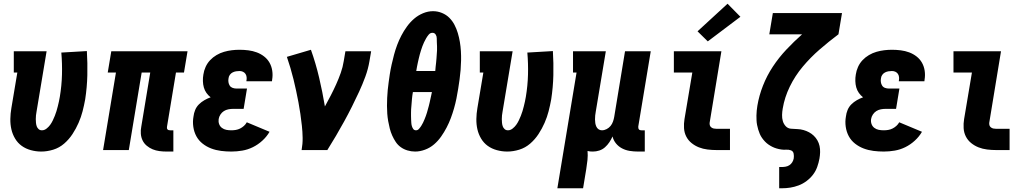

<svg xmlns="http://www.w3.org/2000/svg" viewBox="-20 -805 5540 1030"><path d="M201 8Q173 8 145.5 0.5Q118 -7 96.5 -22.5Q75 -38 61 -61.5Q47 -85 41 -111.5Q35 -138 35.5 -167Q36 -196 41 -225L73 -416H54V-530H230L176 -206Q174 -196 173 -186Q172 -176 172 -166Q172 -156 173 -146Q174 -136 177 -127.5Q180 -119 187 -112.5Q194 -106 205 -106Q218 -106 229.5 -115Q241 -124 249 -135Q257 -146 263 -158.5Q269 -171 274 -183.5Q279 -196 283 -209Q287 -222 290 -234.5Q293 -247 296 -260Q299 -273 301 -286Q311 -346 312.5 -405Q314 -464 309 -523L446 -531Q450 -466 448.5 -401.5Q447 -337 437 -272Q431 -239 423 -208Q415 -177 401.5 -146Q388 -115 369 -86Q350 -57 324 -34.5Q298 -12 265.5 -2Q233 8 201 8Z M874 8Q854 8 835 5.5Q816 3 799 -4Q782 -11 767.5 -23Q753 -35 745 -51.5Q737 -68 735.5 -87.5Q734 -107 738 -126L786 -416H740L671 0H533L602 -416H558L577 -530H986L967 -416H924L876 -126Q875 -122 875.5 -118Q876 -114 878.5 -111Q881 -108 885 -107Q889 -106 893 -106H910V8Z M1221 8Q1193 8 1165.5 4.5Q1138 1 1113 -8.5Q1088 -18 1067 -34.5Q1046 -51 1033.5 -74Q1021 -97 1017 -125Q1013 -153 1018 -180Q1020 -198 1027 -215Q1034 -232 1047 -245Q1060 -258 1076.5 -267.5Q1093 -277 1110 -283Q1097 -293 1087.5 -306.5Q1078 -320 1073.5 -336Q1069 -352 1068.5 -370Q1068 -388 1071 -405Q1074 -426 1083 -446Q1092 -466 1107 -482Q1122 -498 1141.5 -509.5Q1161 -521 1182 -527Q1203 -533 1223.5 -535.5Q1244 -538 1265 -538Q1289 -538 1312.5 -535Q1336 -532 1357.5 -524Q1379 -516 1397 -502Q1415 -488 1426 -468.5Q1437 -449 1440.5 -425.5Q1444 -402 1440 -378Q1440 -376 1439.5 -373.5Q1439 -371 1439 -369H1302Q1302 -370 1302 -370.5Q1302 -371 1302 -372Q1304 -381 1303 -391Q1302 -401 1297 -408.5Q1292 -416 1283.5 -420Q1275 -424 1265 -424Q1256 -424 1246.5 -422.5Q1237 -421 1228 -416.5Q1219 -412 1213 -403.5Q1207 -395 1206 -385Q1204 -375 1205.5 -364.5Q1207 -354 1212.5 -345.5Q1218 -337 1228 -333.5Q1238 -330 1248 -330H1305L1287 -221H1230Q1218 -221 1205 -218.5Q1192 -216 1181 -209Q1170 -202 1162.5 -190.5Q1155 -179 1153 -166Q1151 -152 1155.5 -139.5Q1160 -127 1170.5 -119Q1181 -111 1194 -108.5Q1207 -106 1221 -106Q1233 -106 1245 -108Q1257 -110 1268 -115.5Q1279 -121 1288.5 -129.5Q1298 -138 1304 -149L1426 -98Q1411 -72 1387.5 -50.5Q1364 -29 1336.5 -15.5Q1309 -2 1279.5 3Q1250 8 1221 8Z M1598 0Q1604 -33 1603.5 -65.5Q1603 -98 1599.5 -130Q1596 -162 1591.5 -193.5Q1587 -225 1581 -256.5Q1575 -288 1568.5 -318.5Q1562 -349 1554.5 -379.5Q1547 -410 1538 -440.5Q1529 -471 1519 -500L1648 -538Q1674 -465 1692 -388.5Q1710 -312 1723 -234Q1739 -263 1754.5 -293Q1770 -323 1783.5 -353Q1797 -383 1808 -414Q1819 -445 1824 -477L1833 -530H1971L1962 -477Q1955 -435 1940 -394Q1925 -353 1906.5 -313Q1888 -273 1868 -233Q1848 -193 1826.5 -154Q1805 -115 1782.5 -76.5Q1760 -38 1736 0Z M2207 8Q2186 8 2166 2Q2146 -4 2130 -15.5Q2114 -27 2103 -43.5Q2092 -60 2084 -78Q2076 -96 2071 -115.5Q2066 -135 2062.5 -155Q2059 -175 2057.5 -195.5Q2056 -216 2056 -237Q2056 -258 2057 -279.5Q2058 -301 2060 -322Q2062 -343 2065 -364Q2068 -385 2071 -406Q2075 -432 2081 -459Q2087 -486 2094 -512Q2101 -538 2110.5 -563.5Q2120 -589 2133 -614Q2146 -639 2163 -662.5Q2180 -686 2201.5 -704.5Q2223 -723 2249.5 -734Q2276 -745 2303 -745Q2328 -745 2351 -735.5Q2374 -726 2390.5 -709.5Q2407 -693 2418 -672Q2429 -651 2436 -627.5Q2443 -604 2447 -580Q2451 -556 2452.5 -531Q2454 -506 2453.5 -480.5Q2453 -455 2451 -430Q2449 -405 2445.5 -379.5Q2442 -354 2438 -329Q2434 -303 2428.5 -276Q2423 -249 2415.5 -223Q2408 -197 2398.5 -171.5Q2389 -146 2376 -121Q2363 -96 2346.5 -72.5Q2330 -49 2308.5 -30.5Q2287 -12 2260 -2Q2233 8 2207 8ZM2213 -424H2315Q2316 -436 2317 -447Q2318 -458 2319.5 -469Q2321 -480 2321.5 -491Q2322 -502 2323 -513Q2324 -524 2324.5 -535Q2325 -546 2324.5 -556.5Q2324 -567 2323.5 -578Q2323 -589 2323 -600Q2323 -611 2317 -620Q2311 -629 2300 -629Q2288 -629 2280 -619.5Q2272 -610 2266 -599.5Q2260 -589 2255 -578.5Q2250 -568 2246 -557Q2242 -546 2238.5 -535Q2235 -524 2232 -513Q2229 -502 2226.5 -491Q2224 -480 2221.5 -469Q2219 -458 2217 -447Q2215 -436 2213 -424ZM2212 -106Q2221 -106 2228 -114Q2235 -122 2240 -130Q2245 -138 2249.5 -147Q2254 -156 2257.5 -165Q2261 -174 2264.5 -183Q2268 -192 2270.5 -201Q2273 -210 2275.5 -219Q2278 -228 2280.5 -237Q2283 -246 2285 -255.5Q2287 -265 2289 -274Q2291 -283 2293 -292Q2295 -301 2297 -311H2195Q2193 -301 2192 -292Q2191 -283 2190 -274Q2189 -265 2188.5 -255.5Q2188 -246 2187 -237Q2186 -228 2185.5 -219Q2185 -210 2185 -200.5Q2185 -191 2185 -182Q2185 -173 2185.5 -164Q2186 -155 2186.5 -146Q2187 -137 2189.5 -128.5Q2192 -120 2197 -113Q2202 -106 2212 -106Z M2701 8Q2673 8 2645.5 0.5Q2618 -7 2596.5 -22.5Q2575 -38 2561 -61.5Q2547 -85 2541 -111.5Q2535 -138 2535.5 -167Q2536 -196 2541 -225L2573 -416H2554V-530H2730L2676 -206Q2674 -196 2673 -186Q2672 -176 2672 -166Q2672 -156 2673 -146Q2674 -136 2677 -127.5Q2680 -119 2687 -112.5Q2694 -106 2705 -106Q2718 -106 2729.5 -115Q2741 -124 2749 -135Q2757 -146 2763 -158.5Q2769 -171 2774 -183.5Q2779 -196 2783 -209Q2787 -222 2790 -234.5Q2793 -247 2796 -260Q2799 -273 2801 -286Q2811 -346 2812.5 -405Q2814 -464 2809 -523L2946 -531Q2950 -466 2948.5 -401.5Q2947 -337 2937 -272Q2931 -239 2923 -208Q2915 -177 2901.5 -146Q2888 -115 2869 -86Q2850 -57 2824 -34.5Q2798 -12 2765.5 -2Q2733 8 2701 8Z M2970 205 3073 -416H3054V-530H3230L3176 -206Q3174 -196 3173 -185.5Q3172 -175 3172 -164.5Q3172 -154 3173.5 -144.5Q3175 -135 3179 -126Q3183 -117 3191 -111.5Q3199 -106 3209 -106Q3222 -106 3234.5 -112.5Q3247 -119 3255.5 -129.5Q3264 -140 3268.5 -153Q3273 -166 3275 -178L3333 -530H3471L3404 -126Q3404 -122 3404.5 -118Q3405 -114 3407.5 -111Q3410 -108 3413.5 -107Q3417 -106 3421 -106H3439V8H3403Q3380 8 3358 4.5Q3336 1 3317 -9Q3298 -19 3284.5 -35.5Q3271 -52 3266 -73Q3259 -57 3249 -42Q3239 -27 3225.5 -15Q3212 -3 3195 2.5Q3178 8 3161 8Q3154 8 3146.5 7.5Q3139 7 3132 5Q3134 29 3131.5 53.5Q3129 78 3125 102L3108 205Z M3824 0Q3800 0 3775.5 -3Q3751 -6 3729.5 -14.5Q3708 -23 3690 -37.5Q3672 -52 3661.5 -72.5Q3651 -93 3649.5 -117.5Q3648 -142 3652 -166L3694 -416H3595V-530H3850L3787 -147Q3786 -140 3788 -133Q3790 -126 3796 -121.5Q3802 -117 3809 -115.5Q3816 -114 3824 -114H3896V0ZM3777 -583 3722 -637 3883 -785 3952 -715Z M4160 205V91H4174Q4184 91 4195 89Q4206 87 4215 81Q4224 75 4230 65.5Q4236 56 4238 45Q4240 32 4237.5 19Q4235 6 4223 1.5Q4211 -3 4197.5 -2Q4184 -1 4171 -3Q4158 -5 4146 -8.5Q4134 -12 4123 -17.5Q4112 -23 4102 -30Q4092 -37 4083.5 -46Q4075 -55 4068 -65Q4061 -75 4056 -86.5Q4051 -98 4047.5 -110Q4044 -122 4041.5 -134.5Q4039 -147 4038.5 -159.5Q4038 -172 4038 -185Q4038 -198 4039.5 -211.5Q4041 -225 4043 -238Q4052 -292 4073 -345.5Q4094 -399 4126 -447.5Q4158 -496 4198.5 -539Q4239 -582 4283 -621H4107L4126 -735H4497L4478 -621Q4426 -582 4377 -539.5Q4328 -497 4286.5 -447.5Q4245 -398 4217 -340.5Q4189 -283 4179 -223Q4176 -206 4175.5 -188.5Q4175 -171 4179.5 -155.5Q4184 -140 4195 -128Q4206 -116 4223 -114.5Q4240 -113 4257 -112.5Q4274 -112 4290 -107.5Q4306 -103 4320 -95.5Q4334 -88 4345.5 -77Q4357 -66 4365 -52Q4373 -38 4376.5 -22Q4380 -6 4379.5 11.5Q4379 29 4376 46Q4372 68 4364 90.5Q4356 113 4341.5 132Q4327 151 4307 166Q4287 181 4264.5 189.5Q4242 198 4219.5 201.5Q4197 205 4174 205Z M4721 8Q4693 8 4665.5 4.5Q4638 1 4613 -8.5Q4588 -18 4567 -34.5Q4546 -51 4533.5 -74Q4521 -97 4517 -125Q4513 -153 4518 -180Q4520 -198 4527 -215Q4534 -232 4547 -245Q4560 -258 4576.5 -267.5Q4593 -277 4610 -283Q4597 -293 4587.5 -306.5Q4578 -320 4573.5 -336Q4569 -352 4568.5 -370Q4568 -388 4571 -405Q4574 -426 4583 -446Q4592 -466 4607 -482Q4622 -498 4641.5 -509.5Q4661 -521 4682 -527Q4703 -533 4723.5 -535.5Q4744 -538 4765 -538Q4789 -538 4812.5 -535Q4836 -532 4857.5 -524Q4879 -516 4897 -502Q4915 -488 4926 -468.5Q4937 -449 4940.5 -425.5Q4944 -402 4940 -378Q4940 -376 4939.5 -373.5Q4939 -371 4939 -369H4802Q4802 -370 4802 -370.5Q4802 -371 4802 -372Q4804 -381 4803 -391Q4802 -401 4797 -408.5Q4792 -416 4783.5 -420Q4775 -424 4765 -424Q4756 -424 4746.5 -422.5Q4737 -421 4728 -416.5Q4719 -412 4713 -403.5Q4707 -395 4706 -385Q4704 -375 4705.5 -364.5Q4707 -354 4712.5 -345.5Q4718 -337 4728 -333.5Q4738 -330 4748 -330H4805L4787 -221H4730Q4718 -221 4705 -218.5Q4692 -216 4681 -209Q4670 -202 4662.5 -190.5Q4655 -179 4653 -166Q4651 -152 4655.5 -139.5Q4660 -127 4670.5 -119Q4681 -111 4694 -108.5Q4707 -106 4721 -106Q4733 -106 4745 -108Q4757 -110 4768 -115.5Q4779 -121 4788.5 -129.5Q4798 -138 4804 -149L4926 -98Q4911 -72 4887.5 -50.5Q4864 -29 4836.5 -15.5Q4809 -2 4779.5 3Q4750 8 4721 8Z M5324 0Q5300 0 5275.5 -3Q5251 -6 5229.5 -14.5Q5208 -23 5190 -37.5Q5172 -52 5161.5 -72.5Q5151 -93 5149.5 -117.5Q5148 -142 5152 -166L5194 -416H5095V-530H5350L5287 -147Q5286 -140 5288 -133Q5290 -126 5296 -121.5Q5302 -117 5309 -115.5Q5316 -114 5324 -114H5396V0Z"/></svg>

Font: Iosevka Slab Heavy
Style: Italic
Weight: 900
Italic angle: -9°
Monospace: yes
Designer: Belleve Invis
Foundry: Belleve Invis
Version: Version 11.1.0; ttfautohint (v1.8.3)